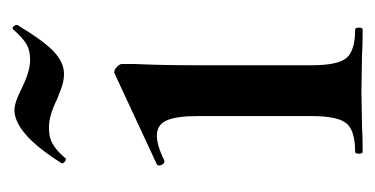

<svg xmlns="http://www.w3.org/2000/svg" viewBox="-166 -432 598 306"><g transform="rotate(-90 133.0 -279.0)"><path d="M44 -12Q78 -12 89.5 -26Q101 -40 101 -81V-263Q101 -297 94 -312.5Q87 -328 70 -328Q54 -328 30 -316H29Q25 -316 23 -321Q21 -326 24 -328L168 -395L171 -396Q175 -396 179.5 -391.5Q184 -387 184 -384V-363Q182 -321 182 -264V-81Q182 -40 193.5 -26Q205 -12 239 -12Q242 -12 242 -6Q242 0 239 0Q214 0 199 -1L141 -2L83 -1Q69 0 44 0Q41 0 41 -6Q41 -12 44 -12ZM239 -557 241 -558Q243 -558 245 -555Q247 -552 246 -550Q220 -507 203 -491.5Q186 -476 168 -476Q156 -476 143.5 -481Q131 -486 128 -487Q102 -500 83 -500Q67 -500 57.5 -494.5Q48 -489 41.5 -482Q35 -475 33 -473H32Q30 -473 27.5 -475.5Q25 -478 26 -480Q73 -555 111 -555Q122 -555 144 -544Q172 -530 190 -530Q207 -530 217.5 -537Q228 -544 239 -557Z"/></g></svg>

Font: Cormorant Garamond SemiBold
Style: Regular
Weight: 600
Designer: Christian Thalmann (Catharsis Fonts)
Foundry: Catharsis Fonts
Version: Version 4.000